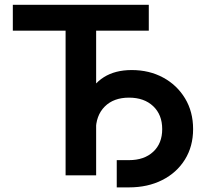

<svg xmlns="http://www.w3.org/2000/svg" viewBox="-20 -748 883 819"><path d="M34.7 -617.2V-727.5H614.7V-617.2H390.1V0H259.8V-617.2ZM478 51.3V-64.9H530.3Q595.2 -64.9 633.5 -100.6Q671.9 -136.2 671.9 -197.3Q671.9 -258.8 633.3 -295.2Q594.7 -331.5 530.3 -331.5Q464.8 -331.5 426.8 -293.5Q388.7 -255.4 388.7 -189.9H325.7Q325.7 -272 350.1 -330.1Q374.5 -388.2 422.9 -418.7Q471.2 -449.2 542 -449.2Q616.7 -449.2 675.8 -417.2Q734.9 -385.3 769.3 -328.4Q803.7 -271.5 803.7 -197.3Q803.7 -123.5 768.8 -67.4Q733.9 -11.2 672.1 20Q610.4 51.3 530.3 51.3Z"/></svg>

Font: Inter 20pt SemiBold
Style: Regular
Weight: 600
Version: Version 4.001;git-66647c0bb